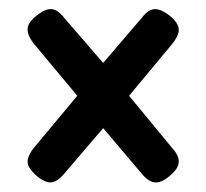

<svg xmlns="http://www.w3.org/2000/svg" viewBox="-20 -460 446 415"><path d="M259 -253 353 -139Q363 -128 365.5 -118Q368 -108 363.5 -99Q359 -90 346 -79Q334 -69 324 -66.5Q314 -64 305 -68.5Q296 -73 286 -85L203 -183L120 -86Q110 -74 101 -69Q92 -64 82.5 -66.5Q73 -69 60 -79Q48 -90 43 -98.5Q38 -107 40.5 -117Q43 -127 52 -139L147 -253L52 -367Q43 -379 40.5 -389Q38 -399 42.5 -408Q47 -417 60 -427Q73 -437 82.5 -439.5Q92 -442 101 -437.5Q110 -433 120 -420L203 -324L286 -421Q296 -434 305 -438Q314 -442 324 -439Q334 -436 347 -426Q359 -416 363.5 -407Q368 -398 365.5 -388.5Q363 -379 353 -366Z"/></svg>

Font: Fredoka SemiCondensed
Style: Regular
Weight: 400
Width: 4
Designer: Ben Nathan
Foundry: Milena B. Brandão, Ben Nathan
Version: Version 2.001